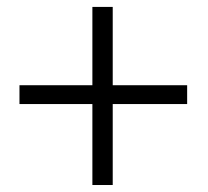

<svg xmlns="http://www.w3.org/2000/svg" viewBox="-20 -609 604 558"><path d="M307.6 -361.3H523.9V-306.6H307.6V-71.3H248.5V-306.6H36.6V-361.3H248.5V-588.9H307.6Z"/></svg>

Font: TypoPRO Roboto
Style: Regular
Weight: 300
Designer: Google
Version: Version 2.136; 2016